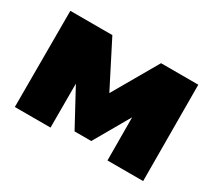

<svg xmlns="http://www.w3.org/2000/svg" viewBox="-108 -746 1051 946"><g transform="rotate(30 417.5 -273.5)"><path d="M580 0 579 -245 463 -43H368L256 -250V0H53V-547H292L422 -292L569 -547H781L783 0Z"/></g></svg>

Font: Montserrat Alternates Black
Style: Regular
Weight: 900
Designer: Julieta Ulanovsky
Foundry: Julieta Ulanovsky
Version: Version 7.200